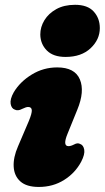

<svg xmlns="http://www.w3.org/2000/svg" viewBox="-20 -746 425 779"><path d="M246 -515Q196 -515 170 -541.2Q144 -567.5 143.5 -606Q143.5 -636.5 160.2 -664Q177 -691.5 208.5 -709Q240 -726.5 284.5 -726.5Q335.5 -726.5 360.2 -699.2Q385 -672 385 -632Q385 -585.5 347.5 -550.2Q310 -515 246 -515ZM254.5 -204.5Q233 -153 258 -153Q267.5 -153 281 -160Q295 -168 306 -161.5Q318.5 -157 321.8 -138.5Q325 -120 309.5 -90Q285 -44 240 -15.8Q195 12.5 137.5 12.5Q87.5 12.5 62.5 -10Q37.5 -32.5 35.5 -70Q33.5 -107.5 53 -152L97 -255Q110 -286.5 109 -299.2Q108 -312 94 -312Q86 -312 69.5 -304Q53 -295 40.5 -301Q26.5 -305.5 23.2 -324.5Q20 -343.5 36 -372Q61.5 -414.5 108.8 -443.5Q156 -472.5 212 -472.5Q283.5 -472.5 304 -424Q324.5 -375.5 293.5 -300.5Z"/></svg>

Font: Fraunces 72pt SuperSoft Black
Style: Italic
Weight: 900
Italic angle: -16°
Version: Version 1.000;[b76b70a41]